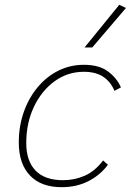

<svg xmlns="http://www.w3.org/2000/svg" viewBox="-20 -770 543 797"><path d="M236 7Q150 7 104 -42Q58 -91 58 -178Q58 -246 78.5 -304.5Q99 -363 136 -407.5Q173 -452 222 -476.5Q271 -501 328 -501Q392 -501 429 -473Q466 -445 482 -407L455 -393Q440 -430 409 -451Q378 -472 328 -472Q261 -472 207 -433Q153 -394 121 -327Q89 -260 89 -176Q89 -102 127.5 -62Q166 -22 242 -22Q289 -22 331.5 -40.5Q374 -59 408 -104L428 -86Q396 -43 347 -18Q298 7 236 7ZM331 -573 475 -750 503 -737 363 -573Z"/></svg>

Font: Livvic Thin
Style: Italic
Weight: 250
Italic angle: -10°
Designer: Jacques Le Bailly, Baron von Fonthausen
Version: Version 1.001; ttfautohint (v1.8.2)